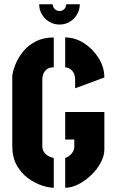

<svg xmlns="http://www.w3.org/2000/svg" viewBox="-20 -882 547 907"><path d="M261 -766Q235 -766 213 -779Q191 -792 178 -814Q165 -836 165 -862H229Q229 -849 238.5 -839.5Q248 -830 261 -830Q275 -830 284 -839.5Q293 -849 293 -862H357Q357 -836 344 -814Q331 -792 309.5 -779Q288 -766 261 -766ZM234 5Q212 5 179 -5.5Q146 -16 113.5 -39.5Q81 -63 59.5 -100.5Q38 -138 38 -192V-524Q41 -548 53.5 -579Q66 -610 89.5 -639Q113 -668 149 -686.5Q185 -705 234 -705V-564Q211 -564 199 -553Q187 -542 183.5 -529Q180 -516 180 -508V-192Q180 -175 187.5 -164Q195 -153 205 -147Q215 -141 223.5 -138.5Q232 -136 234 -136ZM288 5V-136Q290 -136 297 -139.5Q304 -143 312 -150Q320 -157 325.5 -167Q331 -177 331 -190V-223H288V-353H473V-176Q473 -146 456 -114Q439 -82 411.5 -55.5Q384 -29 351.5 -12Q319 5 288 5ZM335 -465V-504Q335 -519 331 -530.5Q327 -542 320 -549Q313 -556 304.5 -560Q296 -564 288 -564V-705Q335 -705 377 -678Q419 -651 446 -607.5Q473 -564 473 -516Z"/></svg>

Font: Stick No Bills ExtraBold
Style: Regular
Weight: 800
Version: Version 2.000